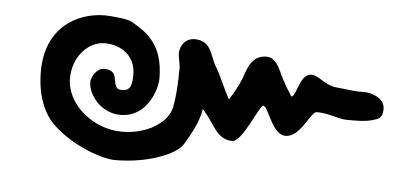

<svg xmlns="http://www.w3.org/2000/svg" viewBox="-37 -498 1146 532"><g transform="rotate(5 536.0 -231.5)"><path d="M302 -159C376 -159 401 -238 401 -269C401 -362 355 -394 310 -419C299 -426 248 -430 236 -430C158 -430 72 -382 72 -260C72 -196 91 -144 126 -112C180 -62 261 -33 298 -33C394 -33 469 -67 484 -93C497 -114 523 -157 528 -195C561 -161 572 -114 617 -114C645 -114 684 -219 694 -219C709 -219 724 -141 763 -141C804 -141 827 -214 843 -214C880 -214 904 -200 928 -200C950 -200 978 -199 1001 -206C1010 -210 1027 -209 1027 -239C1027 -271 985 -282 967 -281C949 -280 928 -283 892 -287C858 -290 842 -316 819 -316C787 -316 784 -251 769 -251C767 -257 750 -280 749 -285C733 -309 724 -355 692 -355C661 -355 647 -335 637 -308C628 -280 620 -263 598 -228C580 -259 568 -294 554 -315C537 -342 537 -386 489 -386C466 -386 454 -369 450 -355C445 -339 454 -320 454 -302C454 -265 452 -222 445 -190C436 -156 400 -131 365 -121C346 -115 328 -113 310 -113C230 -113 154 -175 154 -248C154 -308 196 -353 242 -353C289 -353 328 -324 328 -274C328 -249 326 -228 301 -228C282 -228 282 -238 278 -257C276 -268 273 -282 246 -282C225 -282 211 -256 211 -242C211 -208 247 -159 302 -159Z"/></g></svg>

Font: Itim
Style: Regular
Weight: 400
Designer: CadsonDemak Team
Foundry: Pablo Impallari
Version: Version 1.002;PS 001.002;hotconv 1.0.88;makeotf.lib2.5.64775